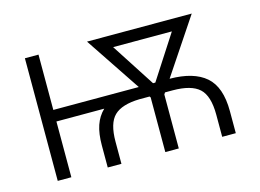

<svg xmlns="http://www.w3.org/2000/svg" viewBox="-77 -663 1081 799"><g transform="rotate(-15 463.5 -264.0)"><path d="M641.6 -290Q744.6 -289.6 796.9 -244.4Q849.1 -199.2 849.1 -95.2V0H790.5V-95.2Q790.5 -176.8 755.9 -208.5Q721.2 -240.2 641.1 -240.2H608.4L603.5 -232.4V0H545.4V-235.4L542 -240.2H498Q421.9 -238.3 389.2 -206.5Q356.4 -174.8 356.4 -95.2V0H297.4V-95.2Q297.4 -145.5 309.3 -180.7Q321.3 -215.8 346.7 -240.2H140.6V0H82V-528.3H140.6V-290H496.1H505.9H508.8L349.6 -528.3H800.8ZM570.3 -290H580.1L701.7 -478H448.7Z"/></g></svg>

Font: Roboto Web
Style: Light
Weight: 300
Designer: Google
Version: Version 1.200310; 2013